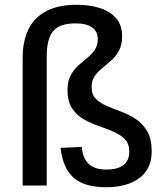

<svg xmlns="http://www.w3.org/2000/svg" viewBox="-20 -778 670 805"><path d="M424 7Q333 7 288 -33.5Q243 -74 234 -158L323 -162Q327 -114 352 -90.5Q377 -67 427 -67Q472 -67 497 -85.5Q522 -104 522 -142Q522 -176 503 -195Q484 -214 454.5 -226.5Q425 -239 392 -250.5Q359 -262 330 -278.5Q301 -295 282 -324Q263 -353 263 -400Q263 -437 276 -461.5Q289 -486 308 -503Q327 -520 345.5 -535Q364 -550 377 -568.5Q390 -587 390 -613Q390 -646 366 -663Q342 -680 296 -680Q252 -680 225.5 -665.5Q199 -651 187.5 -620.5Q176 -590 176 -543V0H75V-536Q75 -606 99.5 -655.5Q124 -705 174.5 -731.5Q225 -758 303 -758Q355 -758 398 -744.5Q441 -731 466.5 -702Q492 -673 492 -626Q492 -590 479 -566Q466 -542 447 -525Q428 -508 409 -492.5Q390 -477 377 -458.5Q364 -440 364 -412Q364 -381 382.5 -363Q401 -345 429.5 -333Q458 -321 490 -309Q522 -297 550.5 -278Q579 -259 597.5 -227Q616 -195 616 -143Q616 -70 564.5 -31.5Q513 7 424 7Z"/></svg>

Font: Pathway Extreme SemiCondensed Medium
Style: Regular
Weight: 500
Width: 4
Version: Version 1.001;gftools[0.9.26]